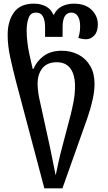

<svg xmlns="http://www.w3.org/2000/svg" viewBox="-20 -792 594 1052"><path d="M223 240 67 -348Q50 -414 36 -478Q22 -542 22 -601Q22 -676 56.5 -724Q91 -772 166 -772Q202 -772 230.5 -757.5Q259 -743 272 -712H276Q290 -743 319.5 -757.5Q349 -772 384 -772Q447 -772 481.5 -738.5Q516 -705 516 -659Q516 -618 496.5 -597.5Q477 -577 453 -577Q441 -577 430 -579Q419 -581 409 -584Q412 -592 415.5 -608.5Q419 -625 419 -649Q419 -683 406.5 -703Q394 -723 371 -723Q323 -723 323 -643V-590H227V-643Q227 -680 215.5 -701.5Q204 -723 177 -723Q148 -723 137 -694.5Q126 -666 126 -623Q126 -596 130 -561Q134 -526 141 -495L159 -415H164Q180 -456 219 -485Q258 -514 318 -514Q369 -514 410 -492.5Q451 -471 474.5 -430.5Q498 -390 498 -333Q498 -293 487.5 -245.5Q477 -198 458 -143L322 240ZM285 169Q291 141 300 99Q309 57 319 20L368 -166Q376 -199 383.5 -238Q391 -277 391 -320Q391 -382 366 -416.5Q341 -451 291 -451Q239 -451 212.5 -418.5Q186 -386 186 -333Q186 -308 190 -282Q194 -256 200 -231L255 20Q263 58 271 99.5Q279 141 285 169Z"/></svg>

Font: Noto Serif Georgian SemiCondensed Medium
Style: Regular
Weight: 500
Width: 4
Designer: Monotype Design Team, Akaki Razmadze
Foundry: Google LLC
Version: Version 2.003; ttfautohint (v1.8.4.7-5d5b)